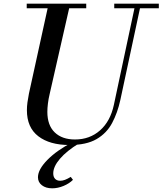

<svg xmlns="http://www.w3.org/2000/svg" viewBox="-20 -774 882 1042"><path d="M357 13Q250 13 188 -34.5Q126 -82 126 -176Q126 -196 129 -218.5Q132 -241 137 -266L244 -754H361L250 -266Q243 -237 240 -211.5Q237 -186 237 -167Q237 -94 277 -55.5Q317 -17 387 -17Q467 -17 523 -66.5Q579 -116 598 -205L715 -754H745L633 -231Q618 -162 588.5 -106.5Q559 -51 504 -19Q449 13 357 13ZM125 -729V-754H448V-729ZM600 -729V-754H842V-729ZM263 248Q229 248 207.5 231.5Q186 215 186 188Q186 146 237 94Q288 42 373 -2L409 4Q342 45 305.5 87.5Q269 130 269 167Q269 186 279 196.5Q289 207 307 207Q319 207 332.5 202Q346 197 364 186L376 202Q356 222 325 235Q294 248 263 248Z"/></svg>

Font: Libre Bodoni
Style: Italic
Weight: 400
Italic angle: -13°
Designer: Pablo Impallari, Rodrigo Fuenzalida
Foundry: Impallari Type
Version: Version 2.005;gftools[0.9.23]